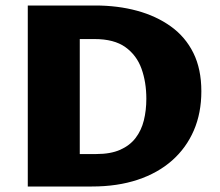

<svg xmlns="http://www.w3.org/2000/svg" viewBox="-20 -678 799 698"><path d="M81 0V-658H326Q408 -658 478 -639Q548 -620 601 -582Q654 -544 683 -485.5Q712 -427 712 -346Q712 -267 684.5 -203.5Q657 -140 605.5 -94.5Q554 -49 480.5 -24.5Q407 0 314 0ZM270 -118H330Q382 -118 417 -133.5Q452 -149 473 -176.5Q494 -204 503 -240.5Q512 -277 512 -319Q512 -379 494.5 -428Q477 -477 436 -506.5Q395 -536 324 -536H270Z"/></svg>

Font: Ysabeau Office Black
Style: Regular
Weight: 900
Designer: Christian Thalmann (Catharsis Fonts)
Version: Version 2.001;gftools[0.9.30]; featfreeze: tnum,lnum,ss02